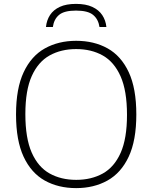

<svg xmlns="http://www.w3.org/2000/svg" viewBox="-20 -959 784 988"><path d="M372 9Q280 9 210.2 -30Q140.5 -69 101.5 -152.5Q62.5 -236 62.5 -370Q62.5 -504 101.8 -587.5Q141 -671 211 -710Q281 -749 372 -749Q464 -749 533.8 -710Q603.5 -671 642.5 -587.5Q681.5 -504 681.5 -370Q681.5 -236 642.2 -152.5Q603 -69 533 -30Q463 9 372 9ZM372 -33.5Q450 -33.5 509 -66.2Q568 -99 600.8 -172.5Q633.5 -246 633.5 -368Q633.5 -492 600.5 -566.2Q567.5 -640.5 508.8 -673.5Q450 -706.5 372 -706.5Q294.5 -706.5 235.5 -673.8Q176.5 -641 143.5 -567.8Q110.5 -494.5 110.5 -372Q110.5 -248 143.2 -173.8Q176 -99.5 235 -66.5Q294 -33.5 372 -33.5ZM216.5 -820Q220 -855 237.5 -881.8Q255 -908.5 288 -923.8Q321 -939 371 -939Q421.5 -939 455 -923.5Q488.5 -908 506.2 -881.2Q524 -854.5 527.5 -820H492Q486 -860 459.2 -882.2Q432.5 -904.5 371 -904.5Q310 -904.5 283.8 -882.2Q257.5 -860 252 -820Z"/></svg>

Font: Encode Sans SemiExpanded ExtraLight
Style: Regular
Weight: 250
Width: 6
Designer: Multiple Designers
Foundry: Impallari Type
Version: Version 3.002